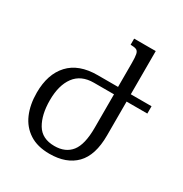

<svg xmlns="http://www.w3.org/2000/svg" viewBox="-169 -841 930 978"><g transform="rotate(30 296.5 -352.0)"><path d="M258 10Q187 10 140 -20.5Q93 -51 70 -104.5Q47 -158 47 -228Q47 -337 104 -398.5Q161 -460 271 -460H391V-601Q391 -635 387.5 -651.5Q384 -668 373 -673Q362 -678 339 -678V-714H466V-460H588V-417H466V-218Q466 -101 411.5 -45.5Q357 10 258 10ZM260 -37Q325 -37 358.5 -79.5Q392 -122 392 -220V-417H274Q199 -417 161.5 -366.5Q124 -316 124 -228Q124 -143 155.5 -90Q187 -37 260 -37Z"/></g></svg>

Font: Noto Serif Armenian Condensed
Style: Regular
Weight: 400
Width: 3
Designer: Monotype Design Team
Foundry: Monotype Imaging Inc.
Version: Version 2.008; ttfautohint (v1.8.4.7-5d5b)